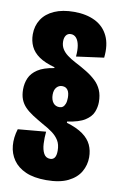

<svg xmlns="http://www.w3.org/2000/svg" viewBox="-91 -723 573 914"><g transform="rotate(10 196.0 -266.0)"><path d="M199 140Q139 140 99.5 122.5Q60 105 39 74.5Q18 44 14.5 5.5Q11 -33 24 -75L159 -87Q156 -57 157.5 -28.5Q159 0 169 18.5Q179 37 200 37Q214 37 221.5 26.5Q229 16 229 -7Q229 -37 217 -56.5Q205 -76 184.5 -91Q164 -106 136 -121Q108 -137 85.5 -151.5Q63 -166 47.5 -182Q32 -198 24 -218.5Q16 -239 16 -267Q16 -296 27 -321.5Q38 -347 66 -365.5Q94 -384 145 -392V-396Q97 -409 69 -428.5Q41 -448 28.5 -474.5Q16 -501 16 -533Q16 -574 36.5 -605.5Q57 -637 96.5 -654.5Q136 -672 192 -672Q251 -672 293.5 -651Q336 -630 356.5 -587.5Q377 -545 370 -482L237 -464Q240 -495 236 -517.5Q232 -540 221.5 -552.5Q211 -565 195 -565Q180 -565 172 -554Q164 -543 164 -525Q164 -505 173 -489.5Q182 -474 199 -461Q216 -448 239 -436Q270 -420 296 -404Q322 -388 341.5 -369.5Q361 -351 371.5 -326.5Q382 -302 382 -269Q382 -245 372.5 -221Q363 -197 334.5 -178.5Q306 -160 249 -152V-146Q299 -131 328 -110Q357 -89 369.5 -62Q382 -35 382 -2Q382 35 363.5 67.5Q345 100 304.5 120Q264 140 199 140ZM200 -213Q210 -213 217 -218Q224 -223 228.5 -234.5Q233 -246 233 -264Q233 -275 231 -284.5Q229 -294 224.5 -300.5Q220 -307 213.5 -310.5Q207 -314 197 -314Q181 -314 170 -301.5Q159 -289 159 -266Q159 -254 162 -244Q165 -234 170.5 -227Q176 -220 183.5 -216.5Q191 -213 200 -213Z"/></g></svg>

Font: Bricolage Grotesque 96pt ExtraBold Condensed
Style: Regular
Weight: 800
Width: 3
Version: Version 1.001;gftools[0.9.33.dev8+g029e19f]